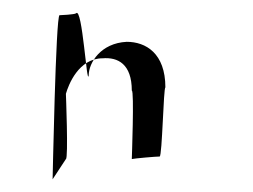

<svg xmlns="http://www.w3.org/2000/svg" viewBox="-20 -322 399 303"><path d="M63 -39 84 -71C88 -72 84 -174 84 -174C88 -188 104 -230 142 -230C166 -232 188 -221 188 -179C192 -180 188 -71 188 -71C192 -72 226 -75 232 -75C236 -76 238 -184 241 -184C241 -238 210 -256 180 -256C139 -254 120 -223 120 -203C117 -184 110 -312 100 -301C98 -299 75 -298 74 -298C68 -299 63 -32 63 -39Z"/></svg>

Font: pokerface
Style: Regular
Weight: 400
Version: Version 1